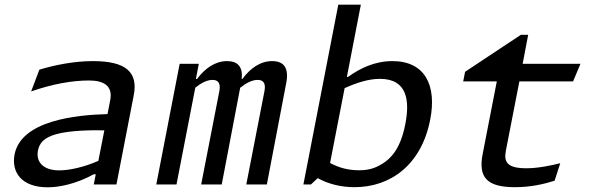

<svg xmlns="http://www.w3.org/2000/svg" viewBox="-20 -785 2520 817"><path d="M475.5 0 549 -379C568.5 -478 516 -525 375.5 -525C295.5 -525 213 -508.5 147.5 -488.5L112.5 -396C203.5 -427.5 286.5 -442.5 359 -442.5C419.5 -442.5 461 -421 449 -359L437.5 -299.5C302 -296 70.5 -272 42 -128C27.5 -50.5 73 12 183 12C230.5 12 302.5 -1.5 379 -43.5H387.5L379 0ZM141.5 -144.5C147.5 -174.5 165 -199.5 221 -214.5C277.5 -230 365 -231.5 424 -230.5L398.5 -100.5C337 -73.5 274.5 -60 232 -60C164.5 -60 132 -95.5 141.5 -144.5Z M923.5 0 1002 -411.5C1026 -430.5 1051.5 -445 1076.5 -445C1096.5 -445 1112.5 -435 1105.5 -398L1028 0H1115.5L1198 -432C1210 -495 1189 -525 1138 -525C1087 -525 1044 -493.5 1011.5 -449H1008.5C1014 -500.5 992 -525 946 -525C895 -525 851 -493 818.5 -449H813.5L826 -513.5H744.5L645 0H731L811 -412C835 -431 860 -445 884.5 -445C904.5 -445 920.5 -435 913.5 -398L836 0Z M1810.5 -275.5C1839.5 -421.5 1788.5 -525 1650 -525C1575 -525 1513 -495 1460.5 -457.5H1456L1515.5 -765H1419.5L1271 0H1303L1332 -27C1376.5 -2 1431.5 11.5 1488.5 11.5C1642.5 11.5 1773.5 -84.5 1810.5 -275.5ZM1384.5 -91.5 1446.5 -410C1497.5 -433 1549 -449.5 1596.5 -449.5C1714.5 -449.5 1724 -355 1704.5 -256C1683.5 -147.5 1639.5 -108 1606.5 -88C1574 -67.5 1545 -60.5 1507.5 -60.5C1462 -60.5 1422.5 -71 1384.5 -91.5Z M1951 -438.5H2094L2034 -130.5C2014 -29.5 2052.5 11.5 2171 11.5C2239.5 11.5 2295.5 -2 2340 -16L2364 -90.5C2328 -81.5 2270.5 -69 2220.5 -69C2139 -69 2123 -94.5 2132.5 -143.5L2190 -438.5H2418.5L2450 -513.5H2204L2227.5 -637H2196.5L1959 -479.5Z"/></svg>

Font: Monaspace Argon
Style: Italic
Weight: 400
Italic angle: -11°
Designer: Riley Cran & the Lettermatic Team
Foundry: Lettermatic
Version: Version 1.101 (Monaspace Argon)